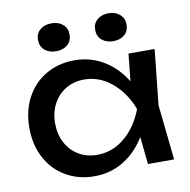

<svg xmlns="http://www.w3.org/2000/svg" viewBox="-86 -869 960 969"><g transform="rotate(-10 393.5 -385.0)"><path d="M575 -210 601 -283 575 -355 597 -566H731L701 -283L731 0H597ZM322 14Q240 14 175.5 -23.5Q111 -61 75 -128.5Q39 -196 39 -283Q39 -370 75 -437.5Q111 -505 175.5 -542.5Q240 -580 322 -580Q400 -580 465 -543Q530 -506 574.5 -439Q619 -372 637 -283Q618 -194 573.5 -127Q529 -60 464.5 -23Q400 14 322 14ZM353 -90Q432 -90 495 -142.5Q558 -195 591 -283Q558 -370 494.5 -423Q431 -476 353 -476Q301 -476 259.5 -451.5Q218 -427 194.5 -383Q171 -339 171 -283Q171 -227 194.5 -183Q218 -139 259.5 -114.5Q301 -90 353 -90ZM159 -713Q159 -745 181.5 -764.5Q204 -784 240 -784Q276 -784 298.5 -764.5Q321 -745 321 -713Q321 -680 298.5 -660.5Q276 -641 240 -641Q204 -641 181.5 -660.5Q159 -680 159 -713ZM452 -713Q452 -745 474.5 -764.5Q497 -784 533 -784Q568 -784 590.5 -764Q613 -744 613 -713Q613 -680 591 -660.5Q569 -641 533 -641Q497 -641 474.5 -660.5Q452 -680 452 -713Z"/></g></svg>

Font: Unbounded Variable
Style: Regular
Weight: 400
Designer: Luke Prowse, Jean-Baptiste Morizot, Fátima Lázaro, Florian Runge
Foundry: NaN
Version: Version 1.600;FEAKit 1.0